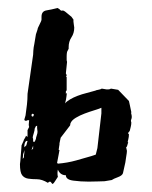

<svg xmlns="http://www.w3.org/2000/svg" viewBox="-20 -452 380 481"><path d="M31 -49Q31 -50 31.5 -56Q32 -62 32.5 -68.5Q33 -75 33.5 -80.5Q34 -86 34 -88L39 -99Q39 -101 42 -105.5Q45 -110 45 -112L49 -109V-126L53 -134Q53 -135 52.5 -136Q52 -137 52 -139Q52 -142 52.5 -145.5Q53 -149 53 -151Q48 -151 47 -150L45 -149L41 -151Q41 -154 42 -156L44 -163Q46 -177 47.5 -190Q49 -203 49 -217L63 -315Q63 -317 63.5 -325Q64 -333 66 -342L70 -366L74 -378Q74 -381 79 -390.5Q84 -400 84 -403V-407V-410Q84 -424 96.5 -426Q109 -428 124 -432L129 -429Q133 -424 136 -425.5Q139 -427 148 -419L159 -410L164 -403V-398Q164 -396 164.5 -394Q165 -392 165 -390L166 -383Q166 -369 159 -358.5Q152 -348 152 -334V-330L148 -322Q147 -317 147 -311Q147 -305 147 -301L148 -297Q148 -295 146.5 -282.5Q145 -270 145 -268L147 -264Q147 -261 145 -261L147 -259V-225Q145 -225 145 -223V-217L148 -219Q147 -217 146.5 -210.5Q146 -204 143 -193Q147 -198 155.5 -203Q164 -208 174.5 -212Q185 -216 197 -219Q209 -222 219 -225Q220 -226 226 -227Q232 -228 235 -230L247 -228H251Q255 -228 258 -230L276 -227L303 -199L305 -190L309 -171L308 -167H310Q309 -165 309 -165Q309 -164 309.5 -163.5Q310 -163 310 -161V-158Q310 -156 309 -153.5Q308 -151 308 -149L309 -145Q309 -140 307.5 -134Q306 -128 305 -124L301 -119Q301 -116 303 -116Q303 -109 301.5 -103.5Q300 -98 300 -97V-95V-94V-95Q300 -96 301 -96V-95L298 -85L296 -83L298 -74Q298 -70 296 -58.5Q294 -47 294 -45L288 -18Q286 -12 275 -8Q264 -4 260 -1L242 2Q237 2 226.5 2.5Q216 3 202 3Q182 3 163.5 0.5Q145 -2 145 -13Q131 -13 125 -27Q125 -26 124.5 -24.5Q124 -23 124 -19Q124 -13 125 -9Q122 -5 118.5 1Q115 7 112 9Q110 8 108.5 5.5Q107 3 105 3Q103 3 100 6Q85 -3 72.5 -3Q60 -3 50.5 -4.5Q41 -6 35.5 -13Q30 -20 30 -41Q30 -43 30.5 -45Q31 -47 31 -49ZM125 -42Q149 -44 170.5 -50Q192 -56 209 -61L215 -63Q217 -64 218 -64Q219 -64 220 -65L224 -81L234 -168V-182Q227 -179 215.5 -175.5Q204 -172 192 -167.5Q180 -163 170 -157Q160 -151 157 -144Q156 -142 156 -140Q156 -138 155 -137L132 -107L129 -93V-90Q129 -89 128 -84Q127 -79 127 -77Q127 -76 129 -76Q129 -74 128 -70.5Q127 -67 127 -65L123 -44ZM70 -136 67 -130Q67 -126 64.5 -118Q62 -110 62 -108Q62 -106 62.5 -105.5Q63 -105 63 -103V-97H67L70 -104Q70 -107 72 -112.5Q74 -118 74 -122Q74 -124 73.5 -126.5Q73 -129 73 -131V-137ZM46 -99Q43 -97 42 -93Q41 -89 41 -88V-83L46 -88L49 -99ZM39 -68Q38 -67 38 -66L37 -54L40 -58V-62Q40 -64 40.5 -65.5Q41 -67 41 -69V-76ZM65 -165Q63 -167 62 -167Q59 -167 59 -163Q59 -160 62 -160Q64 -160 65 -165ZM59 -76 63 -80V-87Z"/></svg>

Font: East Sea Dokdo
Style: Regular
Weight: 400
Designer: YoonDesign Inc.
Foundry: YoonDesign Inc.
Version: Version 1.00